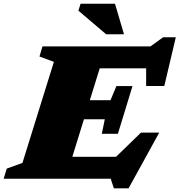

<svg xmlns="http://www.w3.org/2000/svg" viewBox="-50 -955 960 1026"><path d="M558.5 51.5 541.5 0H-30.5L-14 -54L70 -84.5L238 -624.5L161 -653L177 -707H754L822 -756H889.5L828 -495.5H731V-590H483L430 -419.5H540.5L572 -495H658L580 -240H494L510 -317.5H398.5L336.5 -117H570L703.5 -246.5H801L637 51.5ZM612.5 -772H517L369 -898L380.5 -935H564.5Z"/></svg>

Font: Newsreader 6pt ExtraBold
Style: Italic
Weight: 800
Italic angle: -17°
Designer: Hugues Gentile
Foundry: Production Type
Version: Version 1.003; ttfautohint (v1.8.3)